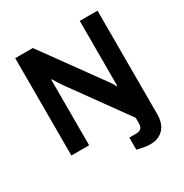

<svg xmlns="http://www.w3.org/2000/svg" viewBox="-195 -838 1123 1172"><g transform="rotate(-30 366.0 -252.0)"><path d="M526 182Q512 182 495 179.5Q478 177 463 173.5Q448 170 437 167V82H486Q508 82 519.5 71Q531 60 531 38V-3L239 -408Q231 -420 220.5 -437.5Q210 -455 206 -462H201Q201 -449 201 -435.5Q201 -422 201 -408V0H76V-686H200L493 -281Q498 -275 505 -264.5Q512 -254 518 -244Q524 -234 526 -228H531Q531 -242 531 -255Q531 -268 531 -281V-686H656V47Q656 71 649.5 95Q643 119 628 138.5Q613 158 588 170Q563 182 526 182Z"/></g></svg>

Font: Archivo SemiBold SemiBold
Style: Regular
Weight: 600
Version: Version 2.001